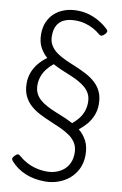

<svg xmlns="http://www.w3.org/2000/svg" viewBox="-145 -1091 1028 1616"><g transform="rotate(10 369.5 -283.0)"><path d="M360 449Q315 449 273 441.5Q231 434 193 418.5Q155 403 122.5 380Q90 357 63 326Q54 315 55.5 305Q57 295 71 281Q85 266 95 263.5Q105 261 123 278Q151 302 188 322Q225 342 269.5 353Q314 364 361 364Q401 364 437.5 352Q474 340 503 316Q532 292 548.5 255.5Q565 219 565 171Q565 121 544 86.5Q523 52 487 27Q451 2 407 -18Q363 -38 315.5 -57.5Q268 -77 223.5 -100Q179 -123 143 -155Q107 -187 86 -232Q65 -277 65 -340Q65 -390 82 -433.5Q99 -477 129.5 -513.5Q160 -550 199 -578Q161 -611 137 -656.5Q113 -702 113 -768Q113 -825 132.5 -870.5Q152 -916 187 -948Q222 -980 271 -997.5Q320 -1015 378 -1015Q434 -1015 482 -1000.5Q530 -986 572 -961Q614 -936 647 -904Q659 -894 657 -883Q655 -872 644 -861Q631 -847 619.5 -843Q608 -839 595 -849Q567 -873 534 -891Q501 -909 462 -919.5Q423 -930 379 -930Q322 -930 283 -912Q244 -894 224.5 -858Q205 -822 205 -768Q205 -721 225.5 -687.5Q246 -654 281 -629.5Q316 -605 359.5 -585.5Q403 -566 449.5 -547Q496 -528 539.5 -505Q583 -482 618 -450.5Q653 -419 673.5 -375Q694 -331 694 -268Q694 -220 677.5 -176.5Q661 -133 631.5 -97.5Q602 -62 564 -33Q606 1 632 50Q658 99 658 171Q658 237 633 289Q608 341 566 376.5Q524 412 471 430.5Q418 449 360 449ZM500 -74Q531 -99 554.5 -129Q578 -159 590 -194.5Q602 -230 602 -268Q602 -310 587 -340Q572 -370 546 -392.5Q520 -415 486 -433.5Q452 -452 414 -467.5Q376 -483 337 -499.5Q298 -516 262 -536Q230 -511 206 -480Q182 -449 169.5 -413.5Q157 -378 157 -340Q157 -299 172 -269Q187 -239 213 -216.5Q239 -194 273 -176Q307 -158 345.5 -142.5Q384 -127 423.5 -110.5Q463 -94 500 -74Z"/></g></svg>

Font: Playwrite ES Deco
Style: Regular
Weight: 400
Designer: Veronika Burian, José Scaglione
Foundry: TypeTogether
Version: Version 1.002